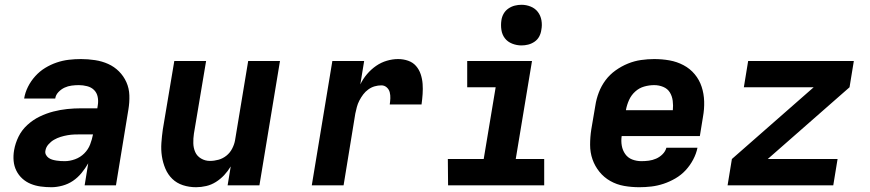

<svg xmlns="http://www.w3.org/2000/svg" viewBox="-20 -775 3640 803"><path d="M195 8Q172 8 150 5Q128 2 108.5 -6Q89 -14 73.5 -28Q58 -42 48.5 -61Q39 -80 37 -102Q35 -124 39 -147Q44 -176 57.5 -203.5Q71 -231 94.5 -252.5Q118 -274 146 -287.5Q174 -301 203 -308.5Q232 -316 261 -319Q290 -322 319 -322H387L389 -335Q392 -353 388.5 -370Q385 -387 373.5 -398.5Q362 -410 344.5 -414.5Q327 -419 310 -419Q295 -419 279.5 -417Q264 -415 250 -408.5Q236 -402 224.5 -390Q213 -378 211 -363H81Q85 -388 97 -412Q109 -436 127.5 -456.5Q146 -477 169 -491Q192 -505 217 -513.5Q242 -522 267.5 -525Q293 -528 319 -528Q348 -528 377.5 -523.5Q407 -519 432.5 -507.5Q458 -496 477.5 -476.5Q497 -457 508.5 -431.5Q520 -406 521 -376.5Q522 -347 517 -317L465 0H334L349 -92Q337 -71 321 -51.5Q305 -32 285 -18.5Q265 -5 241 1.5Q217 8 195 8ZM251 -101Q272 -101 294 -109Q316 -117 332.5 -133.5Q349 -150 357 -171Q365 -192 369 -213H319Q305 -213 291 -212.5Q277 -212 262.5 -209.5Q248 -207 233.5 -202.5Q219 -198 206 -190.5Q193 -183 182.5 -171Q172 -159 170 -145Q168 -136 172 -128Q176 -120 183 -115Q190 -110 198 -107.5Q206 -105 215.5 -103.5Q225 -102 233.5 -101.5Q242 -101 251 -101Z M800 8Q771 8 745 -0.5Q719 -9 700.5 -27Q682 -45 671.5 -70Q661 -95 657 -122Q653 -149 655 -177.5Q657 -206 661 -234L709 -520H842L791 -216Q788 -196 788.5 -176Q789 -156 796.5 -139Q804 -122 821 -112Q838 -102 858 -102Q876 -102 894 -107Q912 -112 927 -124Q942 -136 951 -153.5Q960 -171 963 -188L1018 -520H1151L1065 0H932L945 -79Q933 -59 917.5 -42.5Q902 -26 883 -14Q864 -2 842.5 3Q821 8 800 8Z M1284 0 1370 -520H1503L1487 -422Q1498 -445 1515 -465Q1532 -485 1553 -499.5Q1574 -514 1598 -521Q1622 -528 1645 -528Q1667 -528 1687 -521Q1707 -514 1720 -499Q1733 -484 1739.5 -464.5Q1746 -445 1747.5 -424Q1749 -403 1747.5 -381.5Q1746 -360 1743 -338H1610Q1612 -351 1612.5 -364Q1613 -377 1610 -389Q1607 -401 1597.5 -409.5Q1588 -418 1575 -418Q1561 -418 1547 -414Q1533 -410 1520.5 -401Q1508 -392 1499 -380Q1490 -368 1483 -354.5Q1476 -341 1472.5 -327.5Q1469 -314 1466 -300L1417 0Z M2256 0H1854L1853 -110H2003L2053 -410H1934V-520H2205L2137 -110H2256ZM2161 -585Q2141 -585 2122 -592.5Q2103 -600 2091.5 -615Q2080 -630 2077 -650Q2074 -670 2077 -690Q2079 -705 2086.5 -718Q2094 -731 2106.5 -739.5Q2119 -748 2133 -751.5Q2147 -755 2161 -755Q2181 -755 2199.5 -747.5Q2218 -740 2229.5 -725Q2241 -710 2244.5 -690Q2248 -670 2244 -650Q2242 -635 2235 -622Q2228 -609 2215.5 -600.5Q2203 -592 2189 -588.5Q2175 -585 2161 -585Z M2654 8Q2621 8 2590 2.5Q2559 -3 2532.5 -18Q2506 -33 2487 -56.5Q2468 -80 2458 -108.5Q2448 -137 2448 -169.5Q2448 -202 2453 -234L2470 -334Q2474 -361 2484.5 -388.5Q2495 -416 2512.5 -439.5Q2530 -463 2554.5 -480.5Q2579 -498 2606 -509Q2633 -520 2661 -524Q2689 -528 2716 -528Q2749 -528 2780 -522.5Q2811 -517 2838.5 -502.5Q2866 -488 2885.5 -464.5Q2905 -441 2914.5 -412Q2924 -383 2925 -351Q2926 -319 2920 -286L2907 -206H2580Q2577 -185 2580.5 -165.5Q2584 -146 2595 -130.5Q2606 -115 2624 -108Q2642 -101 2663 -101Q2678 -101 2693.5 -103Q2709 -105 2724 -111.5Q2739 -118 2751 -130Q2763 -142 2767 -157H2897Q2892 -132 2879 -107.5Q2866 -83 2847.5 -63Q2829 -43 2805 -29Q2781 -15 2755.5 -6.5Q2730 2 2704.5 5Q2679 8 2654 8ZM2598 -314H2794Q2796 -334 2793.5 -353.5Q2791 -373 2781.5 -388.5Q2772 -404 2754 -411.5Q2736 -419 2716 -419Q2695 -419 2674 -413Q2653 -407 2636.5 -392Q2620 -377 2611 -357Q2602 -337 2598 -316Z M3023 0 3041 -110 3383 -410H3091L3109 -520H3551L3533 -410L3191 -110H3483L3465 0Z"/></svg>

Font: Iosevka XBd Ex Obl
Style: Regular
Weight: 800
Width: 7
Italic angle: -9°
Monospace: yes
Designer: Belleve Invis
Foundry: Belleve Invis
Version: Version 32.5.0; ttfautohint (v1.8.4)